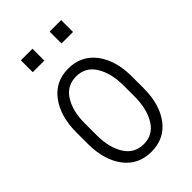

<svg xmlns="http://www.w3.org/2000/svg" viewBox="-220 -803 893 893"><g transform="rotate(-45 226.5 -356.0)"><path d="M100.1 -225.1Q100.1 -144.5 132.3 -92.8Q164.1 -41 225.6 -40.5Q287.1 -40.5 319.3 -92.8Q351.6 -145 352.1 -225.1V-302.7Q351.6 -381.8 319.3 -434.1Q287.1 -486.3 225.6 -486.3Q164.1 -486.3 131.8 -434.1Q99.6 -381.8 100.1 -302.7ZM42.5 -302.7Q43 -407.2 91.8 -472.7Q140.6 -538.1 225.6 -538.1Q310.5 -538.1 360.4 -472.7Q409.2 -407.2 409.2 -302.7V-225.1Q409.2 -119.1 360.4 -54.7Q311.5 9.8 226.1 9.8Q140.6 9.8 91.8 -54.7Q43 -119.1 42.5 -225.1ZM173.3 -642.6H97.2V-720.7H173.3ZM361.8 -642.6H286.1V-720.7H361.8Z"/></g></svg>

Font: RobotoCondensed-Light
Style: Light
Weight: 300
Designer: Google
Version: Version 1.200311; 2013